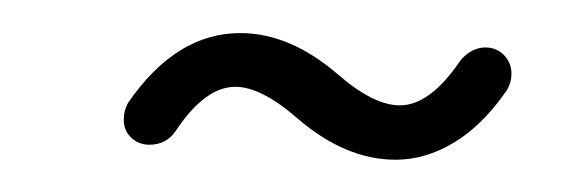

<svg xmlns="http://www.w3.org/2000/svg" viewBox="-20 -319 348 119"><path d="M280.7 -289.6Q287.8 -289.6 292.4 -284.8Q297 -280 297 -273.3Q297 -267.8 294.1 -263Q278.9 -241.1 261.3 -230.6Q243.7 -220 225.2 -220Q194.1 -220 164.4 -245.6Q141.9 -265.2 125.9 -265.2Q107 -265.2 88.9 -237.8Q83 -229.3 72.6 -229.3Q65.9 -229.3 61.3 -233.7Q56.7 -238.1 56.7 -244.8Q56.7 -250.7 59.6 -255.6Q89.3 -298.5 128.9 -298.5Q159.6 -298.5 189.3 -273Q211.5 -253.7 227.8 -253.7Q246.3 -253.7 264.8 -280.7Q267.8 -284.8 272 -287.2Q276.3 -289.6 280.7 -289.6Z"/></svg>

Font: 26F Galaxy Sans Light
Style: Italic
Weight: 300
Italic angle: -5°
Designer: C₂₉H₂₅N₃O₅
Version: Version 1.200